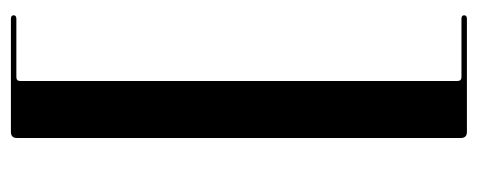

<svg xmlns="http://www.w3.org/2000/svg" viewBox="-282 -482 876 352"><g transform="rotate(90 156.0 -306.0)"><path d="M128.5 94.5V-706.5Q128.5 -710 126.8 -712Q125 -714 121 -714H14.5Q8 -714 8 -719Q8 -721.5 9.8 -722.8Q11.5 -724 14.5 -724H221.5Q227.5 -724 230.2 -721.2Q233 -718.5 233 -712.5V100.5Q233 106.5 230.2 109.2Q227.5 112 221.5 112H14.5Q11.5 112 9.8 110.8Q8 109.5 8 107Q8 102 14.5 102H121Q125 102 126.8 100.2Q128.5 98.5 128.5 94.5Z"/></g></svg>

Font: Fraunces 120pt SemiBold
Style: Regular
Weight: 600
Version: Version 1.000;[b76b70a41]